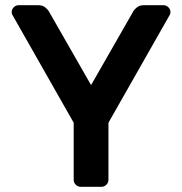

<svg xmlns="http://www.w3.org/2000/svg" viewBox="-20 -720 702 740"><path d="M637 -673Q637 -668 635 -664L398 -247V-27Q398 -16 390 -8Q382 0 371 0H291Q280 0 272 -8Q264 -16 264 -27V-247L27 -664Q25 -668 25 -673Q25 -684 33 -692Q41 -700 52 -700H127Q144 -700 154.5 -691.5Q165 -683 169 -675L331 -392L493 -675Q497 -683 507.5 -691.5Q518 -700 535 -700H610Q621 -700 629 -692Q637 -684 637 -673Z"/></svg>

Font: Hezaedrus Medium
Style: Regular
Weight: 500
Designer: Hubert & Fischer
Foundry: Hubert & Fischer
Version: Version 1.10;September 3, 2019;FontCreator 11.5.0.2425 64-bi